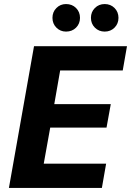

<svg xmlns="http://www.w3.org/2000/svg" viewBox="-20 -928 647 948"><path d="M24 0 148 -700H607L586 -580H277L248 -414H527L506 -298H228L196 -120H504L483 0ZM306 -772Q278 -772 258.5 -791.5Q239 -811 239 -840Q239 -869 258.5 -888.5Q278 -908 306 -908Q336 -908 355.5 -888.5Q375 -869 375 -840Q375 -811 355.5 -791.5Q336 -772 306 -772ZM497 -772Q468 -772 448.5 -791.5Q429 -811 429 -840Q429 -869 448.5 -888.5Q468 -908 497 -908Q526 -908 545.5 -888.5Q565 -869 565 -840Q565 -811 545.5 -791.5Q526 -772 497 -772Z"/></svg>

Font: DM Sans 12pt Black
Style: Italic
Weight: 900
Italic angle: -10°
Version: Version 4.004;gftools[0.9.30]